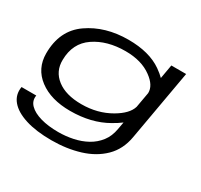

<svg xmlns="http://www.w3.org/2000/svg" viewBox="-168 -809 1317 1259"><g transform="rotate(30 491.0 -179.0)"><path d="M356 233Q240.5 233 159.8 207.5Q79 182 40.8 136.2Q2.5 90.5 13 28.5H124.5Q117 70.5 146.8 100.8Q176.5 131 234 147.5Q291.5 164 368 164Q424.5 164 479.2 152.5Q534 141 579.8 115.8Q625.5 90.5 657 49.8Q688.5 9 698.5 -49.5L708.5 -104.5Q681.5 -84 642.5 -62Q525.5 5 366.5 5Q220.5 5 131.5 -62.2Q42.5 -129.5 42.5 -244Q42.5 -418 167 -504.5Q291.5 -591 466.5 -591Q624.5 -591 720.5 -524Q753.5 -501 774.5 -479.5L793 -585H905L811 -52.5Q793.5 47.5 729.2 110.5Q665 173.5 568 203.2Q471 233 356 233ZM752 -352Q754 -410 685 -460Q608.5 -516.5 487 -516.5Q348 -516.5 253.5 -452.2Q159 -388 157.5 -261Q155.5 -174 222.8 -122Q290 -70 408.5 -70Q530 -70 626.5 -126Q714 -177 731.5 -236.5Z"/></g></svg>

Font: Anybody UltraExpanded Regular
Style: Italic
Weight: 400
Width: 9
Italic angle: -10°
Designer: Tyler Finck
Foundry: Etcetera Type Company
Version: Version 1.010; ttfautohint (v1.8.3) -l 8 -r 50 -G 200 -x 14 